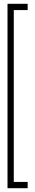

<svg xmlns="http://www.w3.org/2000/svg" viewBox="-20 -770 186 1010"><path d="M19.5 220V-750H125.5V-717H52.5V187H125.5V220Z"/></svg>

Font: Imbue 24pt
Style: Bold
Weight: 700
Designer: Tyler Finck
Foundry: Etcetera Type Company
Version: Version 1.102